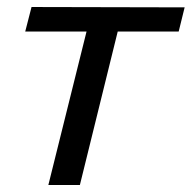

<svg xmlns="http://www.w3.org/2000/svg" viewBox="-20 -528 547 548"><path d="M316 -438 208 0H118L227 -438H52L70 -508L507 -507L490 -438Z"/></svg>

Font: CST
Style: Italic
Weight: 400
Italic angle: -14°
Version: Version 1.00